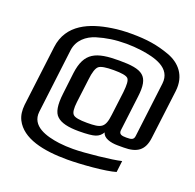

<svg xmlns="http://www.w3.org/2000/svg" viewBox="-119 -702 928 916"><g transform="rotate(20 345.0 -244.5)"><path d="M556 65 563 7C520 18 381 33 323 33C298 33 274 32 251 29C184 20 102 -3 111 -79L151 -406C158 -459 198 -491 243 -505C290 -519 334 -526 391 -526C417 -526 442 -524 466 -521C539 -511 627 -489 617 -406L583 -129C581 -107 568 -105 543 -105C520 -105 505 -108 507 -129L529 -308C543 -418 506 -439 386 -439C269 -439 215 -417 201 -308L188 -198C181 -140 187 -102 208 -84C228 -65 265 -56 319 -56C361 -56 389 -59 403 -64C418 -69 429 -78 438 -93C443 -67 480 -56 517 -56H548C614 -56 650 -79 658 -145L689 -394C699 -476 653 -526 592 -548C531 -570 477 -579 397 -579C363 -579 331 -577 300 -572C194 -556 87 -514 72 -393L34 -86C31 -57 34 -32 45 -10C84 67 192 90 314 90C382 90 508 80 556 65ZM343 -107C305 -107 281 -111 272 -120C262 -129 260 -150 264 -184L279 -304C283 -341 291 -365 302 -374C313 -383 338 -387 377 -387C417 -387 441 -383 450 -374C459 -365 460 -342 456 -304L441 -184C433 -115 415 -107 343 -107Z"/></g></svg>

Font: Gamestation Display
Style: Italic
Weight: 400
Designer: Jonas Hecksher
Foundry: Jonas Hecksher, Playtypeª, e-types AS
Version: Version 1.003